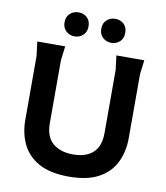

<svg xmlns="http://www.w3.org/2000/svg" viewBox="-97 -980 924 1071"><g transform="rotate(10 365.0 -444.0)"><path d="M365 12Q261 12 196.5 -23Q132 -58 102 -119.5Q72 -181 72 -258V-620L62 -700H220L210 -620V-262Q210 -187 252.5 -150.5Q295 -114 367 -114Q440 -114 480 -150.5Q520 -187 520 -262V-620L510 -700H668L658 -620V-258Q658 -181 628 -119.5Q598 -58 533.5 -23Q469 12 365 12ZM469 -764Q441 -764 421 -782.5Q401 -801 401 -832Q401 -864 421 -882Q441 -900 469 -900Q498 -900 517.5 -882Q537 -864 537 -832Q537 -801 517.5 -782.5Q498 -764 469 -764ZM261 -764Q233 -764 213 -782.5Q193 -801 193 -832Q193 -864 213 -882Q233 -900 261 -900Q290 -900 309.5 -882Q329 -864 329 -832Q329 -801 309.5 -782.5Q290 -764 261 -764Z"/></g></svg>

Font: AR One Sans
Style: Bold
Weight: 700
Designer: Niteesh Yadav
Foundry: Niteesh Yadav
Version: Version 1.001;gftools[0.9.33]